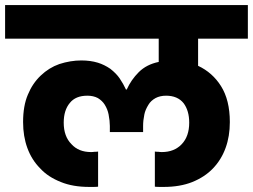

<svg xmlns="http://www.w3.org/2000/svg" viewBox="-37 -760 988 750"><path d="M587.9 -29.8Q574.7 -29.8 567.9 -30.8V-168Q572.8 -167 583 -167Q587.9 -166 595.2 -166Q643.6 -166 672.9 -196.8Q702.1 -227.5 702.1 -280.8Q702.1 -327.6 680.2 -356.9Q656.7 -386.2 611.8 -386.2Q588.4 -386.2 570.8 -377Q552.2 -366.7 543 -351.1Q530.3 -330.6 526.9 -313Q522 -289.6 522 -268.1V-244.1H392.1V-268.1Q392.1 -287.6 387.2 -313Q383.3 -333 372.1 -351.1Q362.8 -366.2 345.2 -377Q327.6 -386.2 304.2 -386.2Q258.3 -386.2 235.8 -357.9Q211.9 -329.6 211.9 -280.8Q211.9 -227.1 242.2 -196.8Q270 -166 318.8 -166Q326.2 -166 331.1 -167Q341.3 -167 346.2 -168V-30.8Q339.4 -29.8 327.1 -29.8H312Q247.6 -29.8 201.2 -48.8Q150.4 -68.8 120.1 -102.1Q86.9 -135.3 69.8 -182.1Q53.2 -227.5 53.2 -283.2Q53.2 -346.7 71.8 -390.1Q89.8 -434.1 122.1 -464.8Q154.3 -495.6 194.8 -509.8Q238.3 -523.9 280.8 -523.9Q316.4 -523.9 345.2 -515.1Q370.6 -507.3 394 -491.2Q417.5 -472.7 430.2 -454.1Q444.8 -432.6 455.1 -410.2H458Q475.1 -448.2 504.9 -478Q535.2 -508.3 583 -518.1V-608.9H-17.1V-740.2H931.2V-608.9H736.8V-502.9Q793 -476.6 826.2 -423.8Q860.8 -369.1 860.8 -283.2Q860.8 -227.5 844.2 -182.1Q827.6 -136.2 794.9 -102.1Q763.2 -68.8 713.9 -48.8Q666 -29.8 602.1 -29.8Z"/></svg>

Font: PoppinsZ
Style: Bold
Weight: 700
Designer: Ninad Kale (Devanagari), Jonny Pinhorn (Latin)
Foundry: Indian Type Foundry
Version: Version 3.002;FEAKit 1.0